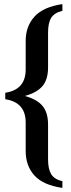

<svg xmlns="http://www.w3.org/2000/svg" viewBox="-20 -711 349 942"><path d="M286.1 210.9Q191.9 197.3 148.9 149.9Q106 102.5 106 29.8V-109.9Q106 -209 5.9 -224.1V-255.9Q106 -271 106 -370.1V-509.8Q106 -581.5 148.9 -629.2Q191.9 -676.8 286.1 -690.9V-658.2Q246.1 -647.9 231 -623.3Q215.8 -598.6 215.8 -550.8V-379.9Q215.8 -321.8 189 -289.3Q162.1 -256.8 102.1 -240.2Q162.1 -223.6 189 -190.9Q215.8 -158.2 215.8 -100.1V70.8Q215.8 118.2 231.2 143.6Q246.6 168.9 286.1 178.2Z"/></svg>

Font: El Messiri SemiBold
Style: Regular
Weight: 600
Designer: Mohamed Gaber
Foundry: Kief Type Foundry
Version: Version 2.007;PS 002.007;hotconv 1.0.88;makeotf.lib2.5.64775